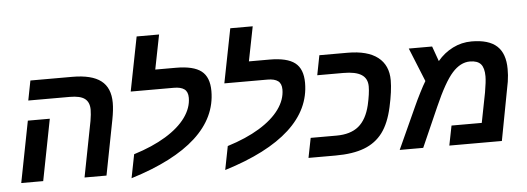

<svg xmlns="http://www.w3.org/2000/svg" viewBox="-53 -966 3154 1148"><g transform="rotate(-5 1524.5 -392.0)"><path d="M166 0H34.2L106 -368.2H237.8ZM485.8 -400.9Q485.8 -445.3 458.5 -466.6Q431.2 -487.8 368.2 -487.8H119.1L142.1 -606H393.1Q509.8 -606 565.4 -563.2Q621.1 -520.5 621.1 -430.2Q621.1 -388.2 609.9 -330.1L545.9 0H414.1L479 -334Q485.8 -374 485.8 -400.9Z M1076.7 -420.9Q1076.7 -456.5 1055.7 -472.2Q1034.7 -487.8 992.7 -487.8H733.9L797.9 -813H932.6L891.6 -606H1015.6Q1120.6 -606 1167.7 -569.3Q1214.8 -532.7 1214.8 -449.2Q1214.8 -291.5 1083.5 -171.1Q952.1 -50.8 693.8 28.8L721.7 -112.8Q834.5 -147.9 914.1 -196.5Q993.7 -245.1 1035.2 -302.7Q1076.7 -360.4 1076.7 -420.9Z M1638.7 -420.9Q1638.7 -456.5 1617.7 -472.2Q1596.7 -487.8 1554.7 -487.8H1295.9L1359.9 -813H1494.6L1453.6 -606H1577.6Q1682.6 -606 1729.7 -569.3Q1776.9 -532.7 1776.9 -449.2Q1776.9 -291.5 1645.5 -171.1Q1514.2 -50.8 1255.9 28.8L1283.7 -112.8Q1396.5 -147.9 1476.1 -196.5Q1555.7 -245.1 1597.2 -302.7Q1638.7 -360.4 1638.7 -420.9Z M1920.4 0H1758.3L1781.7 -118.2H1936.5Q2021 -118.2 2069.6 -158Q2118.2 -197.8 2138.7 -283.2Q2154.3 -352.1 2154.3 -394Q2154.3 -442.4 2118.9 -465.1Q2083.5 -487.8 2010.7 -487.8H1853.5L1876.5 -606H2045.4Q2165.5 -606 2227.1 -557.9Q2288.6 -509.8 2288.6 -419.9Q2288.6 -356 2267.3 -260Q2246.1 -164.1 2204.3 -108.4Q2162.6 -52.7 2094 -26.4Q2025.4 0 1920.4 0Z M2789.6 -608.9Q2893.1 -608.9 2941.9 -563.7Q2990.7 -518.6 2990.7 -425.8Q2990.7 -406.2 2989.5 -388.9Q2988.3 -371.6 2985.1 -350.3Q2981.9 -329.1 2918.9 0H2603.5L2627 -118.2H2808.6L2843.8 -297.9Q2855 -362.3 2855 -394Q2855 -444.3 2835 -467.3Q2814.9 -490.2 2769.5 -490.2Q2712.9 -490.2 2663.6 -435.3Q2614.3 -380.4 2551.8 -237.8L2446.8 0H2305.7L2420.9 -252.9Q2435.5 -285.6 2457.8 -329.6Q2480 -373.5 2494.6 -397L2412.6 -599.1H2552.7L2585 -508.8Q2624 -555.7 2677 -582.3Q2730 -608.9 2789.6 -608.9Z"/></g></svg>

Font: Liberation Sans
Style: Bold Italic
Weight: 700
Italic angle: -12°
Designer: Steve Matteson
Foundry: Ascender Corporation
Version: Version 2.1.5